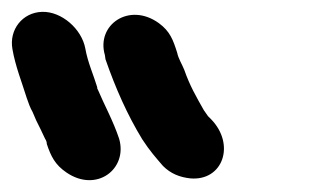

<svg xmlns="http://www.w3.org/2000/svg" viewBox="-76 -678 523 324"><path d="M68 -596C72 -573 82 -551 88 -531C88 -530 88 -528 89 -527C100 -501 115 -474 125 -444C140 -393 87 -352 36 -387C17 -400 10 -414 3 -435C3 -438 2 -441 0 -444C-6 -457 -9 -463 -15 -475L-21 -489C-25 -496 -28 -504 -31 -513C-39 -539 -50 -566 -55 -595C-61 -628 -38 -657 -5 -658C28 -659 62 -629 68 -596ZM245 -377C227 -379 212 -385 199 -398C187 -412 177 -423 164 -443C139 -484 119 -529 102 -578L101 -585C86 -636 142 -675 192 -639C211 -625 216 -611 223 -589C225 -579 231 -570 235 -560C244 -534 255 -515 268 -492L275 -482L280 -477C322 -434 300 -372 245 -377Z"/></svg>

Font: Blanket
Style: ReversedObl
Weight: 700
Foundry: Cannot Into Space Fonts
Version: Version 0.9